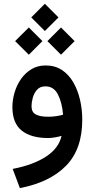

<svg xmlns="http://www.w3.org/2000/svg" viewBox="-20 -721 495 1005"><path d="M214.8 -701.2 286.1 -629.9 214.8 -558.6 143.6 -629.9ZM299.3 -577.1 370.6 -505.9 299.3 -434.6 228 -505.9ZM130.9 -577.1 202.1 -505.9 130.9 -434.6 59.1 -505.9ZM410.6 -94.2Q410.6 60.1 325.7 146.7Q240.7 233.4 84 263.7L46.4 163.1Q153.3 142.6 220.5 98.9Q287.6 55.2 302.2 -9.8Q286.1 -4.9 266.8 -1.7Q247.6 1.5 231.9 1.5Q142.1 1.5 93.5 -37.6Q44.9 -76.7 44.9 -160.6Q44.9 -198.2 56.2 -236.6Q67.4 -274.9 89.6 -306.9Q111.8 -338.9 144.3 -358.6Q176.8 -378.4 218.8 -378.4Q268.1 -378.4 304.2 -354.5Q340.3 -330.6 363.8 -289.8Q387.2 -249 398.9 -198.5Q410.6 -147.9 410.6 -94.2ZM232.4 -109.9Q253.4 -109.9 273.4 -112.8Q293.5 -115.7 310.1 -120.6Q305.2 -183.1 283.4 -226.1Q261.7 -269 217.8 -269Q189.5 -269 173.6 -251Q157.7 -232.9 151.4 -208.5Q145 -184.1 145 -165Q145 -133.3 168 -121.6Q190.9 -109.9 232.4 -109.9Z"/></svg>

Font: Vazirmatn FD Medium
Style: Regular
Weight: 500
Designer: Saber Rastikerdar
Foundry: Saber Rastikerdar
Version: Version 33.003